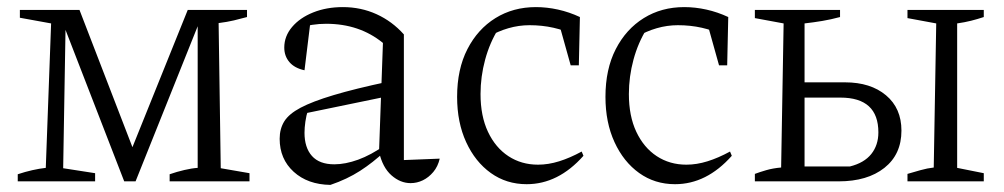

<svg xmlns="http://www.w3.org/2000/svg" viewBox="-20 -511 2830 541"><path d="M602 -37 683 -23V0H458V-20Q478 -27 499.5 -32Q521 -37 537 -38V-458L545 -457L362 0H330L156 -449L165 -451L158 -37L248 -23V0H30V-20Q51 -27 71 -31.5Q91 -36 109 -38L124 -445L36 -461V-483H204L361 -76H345L509 -483H676V-463Q658 -458 639 -453.5Q620 -449 596 -446Z M1137 5Q1108 5 1083 -17Q1058 -39 1048 -83L1059 -390Q993 -444 899 -444Q879 -444 859.5 -441Q840 -438 822 -433L855 -452L838 -313Q810 -319 795.5 -336Q781 -353 781 -377Q781 -409 803 -435Q825 -461 862.5 -476Q900 -491 946 -491Q997 -491 1041 -471Q1085 -451 1118 -414V-60L1219 -64Q1214 -42 1201 -26.5Q1188 -11 1171.5 -3Q1155 5 1137 5ZM911 10Q847 9 807.5 -27Q768 -63 768 -120Q768 -148 781 -169Q794 -190 827 -207.5Q860 -225 920 -243Q980 -261 1074 -281V-240L827 -189L848 -201Q843 -186 840.5 -168.5Q838 -151 838 -137Q838 -95 859 -71.5Q880 -48 922 -48Q953 -48 989 -61Q1025 -74 1065 -102V-85Q1031 -53 994.5 -29.5Q958 -6 911 10Z M1464 8Q1407 8 1363 -23.5Q1319 -55 1293.5 -110.5Q1268 -166 1268 -238Q1268 -316 1297 -372.5Q1326 -429 1376 -460Q1426 -491 1490 -491Q1521 -491 1552.5 -484Q1584 -477 1614 -463L1601 -411Q1543 -440 1472 -440Q1442 -440 1412.5 -431.5Q1383 -423 1356 -407L1385 -431Q1360 -391 1347 -343Q1334 -295 1334 -246Q1334 -184 1355 -139.5Q1376 -95 1412.5 -71Q1449 -47 1496 -47Q1525 -47 1555.5 -56.5Q1586 -66 1619 -84L1624 -72Q1553 8 1464 8ZM1588 -327 1550 -463H1614L1611 -327Z M1882 8Q1825 8 1781 -23.5Q1737 -55 1711.5 -110.5Q1686 -166 1686 -238Q1686 -316 1715 -372.5Q1744 -429 1794 -460Q1844 -491 1908 -491Q1939 -491 1970.5 -484Q2002 -477 2032 -463L2019 -411Q1961 -440 1890 -440Q1860 -440 1830.5 -431.5Q1801 -423 1774 -407L1803 -431Q1778 -391 1765 -343Q1752 -295 1752 -246Q1752 -184 1773 -139.5Q1794 -95 1830.5 -71Q1867 -47 1914 -47Q1943 -47 1973.5 -56.5Q2004 -66 2037 -84L2042 -72Q1971 8 1882 8ZM2006 -327 1968 -463H2032L2029 -327Z M2537 0V-21Q2554 -26 2573.5 -31.5Q2593 -37 2611 -39L2618 -445L2537 -460V-483H2752V-463Q2734 -457 2716 -452.5Q2698 -448 2677 -445V-38L2752 -23V0ZM2107 0V-21Q2120 -26 2139 -31.5Q2158 -37 2181 -39L2188 -445L2107 -460V-483H2347V-463Q2321 -456 2297 -452Q2273 -448 2247 -445V-42H2375Q2415 -52 2435 -77Q2455 -102 2455 -138Q2455 -236 2348 -236H2218V-279H2361Q2433 -279 2476.5 -242.5Q2520 -206 2520 -143Q2520 -76 2472 -38Q2424 0 2343 0Z"/></svg>

Font: Piazzolla 24pt Light
Style: Regular
Weight: 300
Designer: Juan Pablo del Peral
Foundry: Huerta Tipografica
Version: Version 2.005